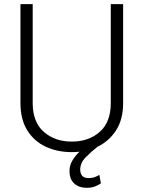

<svg xmlns="http://www.w3.org/2000/svg" viewBox="-20 -731 698 935"><path d="M519.5 -710.9H579.6V-229.5Q579.6 -149.4 545.2 -96.2Q510.7 -43 455.1 -16.6Q422.9 8.8 396.7 35.6Q370.6 62.5 370.6 95.2Q370.6 112.3 379.6 124.3Q388.7 136.2 412.6 136.2Q430.2 136.2 443.1 130.9Q456.1 125.5 463.9 120.6L471.2 162.1Q460.4 169.4 443.6 176.5Q426.8 183.6 400.9 183.6Q365.2 183.6 341.8 162.8Q318.4 142.1 318.4 100.6Q318.4 76.7 331.1 53.2Q343.8 29.8 367.2 7.8Q348.6 9.8 329.6 9.8Q258.8 9.8 202.1 -16.8Q145.5 -43.5 112.5 -96.7Q79.6 -149.9 79.6 -229.5V-710.9H139.2V-229.5Q139.2 -136.7 193.1 -89.1Q247.1 -41.5 329.6 -41.5Q412.6 -41.5 466.1 -89.1Q519.5 -136.7 519.5 -229.5Z"/></svg>

Font: Vazirmatn UI ExtraLight
Style: Regular
Weight: 200
Designer: Saber Rastikerdar
Foundry: Saber Rastikerdar
Version: Version 33.003